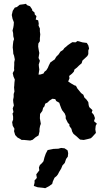

<svg xmlns="http://www.w3.org/2000/svg" viewBox="-20 -724 548 1011"><path d="M108 13H94L85 7L72 0L60 -13L54 -33L56 -46L47 -62L44 -81L49 -94V-110L46 -126L51 -134L47 -153L53 -169L50 -185L49 -198L52 -213V-229L56 -242L54 -264L55 -272L56 -289L58 -305L51 -321L47 -339L55 -354L54 -364L55 -382V-396L58 -411L54 -431L50 -441L49 -457L47 -474L48 -489L50 -506L54 -518L50 -533L49 -550L46 -563L50 -579L52 -591L53 -607L46 -625L42 -645L47 -667L58 -684L69 -687L84 -699L107 -702L117 -704L122 -697L138 -691L149 -675L150 -668L162 -658L163 -648L172 -639L168 -621L181 -617L184 -600L183 -589L190 -574V-558L192 -543L190 -523V-507L182 -495L181 -479L184 -460L187 -445L185 -432L183 -419L190 -404L184 -384L185 -372L187 -358L185 -345L183 -331L194 -332L209 -337L214 -346L224 -354L232 -367L237 -379L245 -395L259 -405L268 -411L276 -425L289 -438L298 -452L312 -461L319 -471L328 -478L337 -486L350 -495L361 -502L378 -501L388 -508L397 -506L414 -501L437 -498L445 -485L449 -469L445 -458V-439L440 -429L426 -416L414 -405L410 -391L396 -379L385 -368L372 -358L369 -347L359 -336L344 -324L346 -312L339 -295L354 -285L371 -275L380 -272L388 -257L394 -250L407 -234L419 -225L424 -211L436 -199L445 -186L447 -170L450 -160L467 -144L463 -132L474 -119L480 -102L475 -86L490 -73L484 -62L482 -43L485 -24L465 -2L458 4L443 8L421 13L402 11L397 7L383 -6L367 -19L360 -31L356 -46L345 -61L346 -68L337 -78L326 -100V-113L321 -126L307 -144L302 -155L296 -171L292 -183L276 -192L271 -202L256 -204L240 -194L230 -184L218 -178L214 -164L207 -156L203 -140L191 -124L190 -101L193 -84L195 -72L191 -61L188 -45V-32L183 -11L167 -1L152 12L139 16ZM218 267 207 265 178 262 158 255 162 238V226L174 213L171 194L187 173L185 158L190 145L201 135L209 125L214 105L221 85L231 66L262 60L287 59L302 55L320 57L336 68L339 83L337 101L328 113L321 134L309 147L302 164L291 182L285 194L278 203L267 212L258 232L255 244L239 256Z"/></svg>

Font: Winky Rough SemiBold
Style: Regular
Weight: 600
Designer: Simon Atzbach
Foundry: typofactur
Version: Version 1.206; ttfautohint (v1.8.4.7-5d5b)